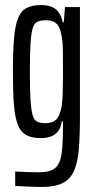

<svg xmlns="http://www.w3.org/2000/svg" viewBox="-20 -538 378 759"><path d="M147 201Q131 201 113.5 200.5Q96 200 77.5 199Q59 198 40 197V140Q48 140 62 141Q76 142 95 142.5Q114 143 134 143Q166 143 185 134.5Q204 126 213.5 105.5Q223 85 226 48.5Q229 12 229 -45V-58H224Q221 -35 210.5 -20.5Q200 -6 183 1Q166 8 141 8Q106 8 84 -4Q62 -16 50.5 -45Q39 -74 35 -125Q31 -176 31 -254Q31 -335 35.5 -387Q40 -439 52 -467.5Q64 -496 86 -507Q108 -518 142 -518Q161 -518 178.5 -513Q196 -508 209 -493Q222 -478 228 -450H232L237 -510H296V-75Q296 0 291.5 52.5Q287 105 272.5 137.5Q258 170 228 185.5Q198 201 147 201ZM160 -51Q187 -51 202 -65.5Q217 -80 224 -119Q227 -142 228 -174Q229 -206 229 -245Q229 -301 228.5 -339.5Q228 -378 222 -403Q216 -434 201.5 -446Q187 -458 163 -458Q141 -458 128 -452Q115 -446 109 -425.5Q103 -405 100.5 -364Q98 -323 98 -255Q98 -187 100.5 -146Q103 -105 108.5 -84.5Q114 -64 126.5 -57.5Q139 -51 160 -51Z"/></svg>

Font: Saira UltraCondensed Medium
Style: Regular
Weight: 500
Width: 1
Designer: Hector Gatti with collaboration of the Omnibus-Type team
Foundry: Omnibus-Type
Version: Version 1.101